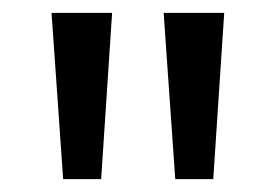

<svg xmlns="http://www.w3.org/2000/svg" viewBox="-20 -734 428 298"><path d="M154 -714H60L78 -456H137ZM328 -714H234L252 -456H311Z"/></svg>

Font: Noto Sans Myanmar UI Condensed
Style: Regular
Weight: 400
Width: 3
Designer: Monotype Design Team
Foundry: Monotype Imaging Inc.
Version: Version 2.103